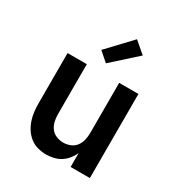

<svg xmlns="http://www.w3.org/2000/svg" viewBox="-182 -895 963 1028"><g transform="rotate(30 300.0 -381.0)"><path d="M252 8Q226 8 200 1Q174 -6 153.5 -22Q133 -38 118.5 -60Q104 -82 95.5 -107Q87 -132 84 -158Q81 -184 81 -210V-520H200V-210Q200 -188 205 -166.5Q210 -145 223 -127.5Q236 -110 257 -101.5Q278 -93 300 -93Q322 -93 343 -101.5Q364 -110 377 -127.5Q390 -145 395 -166.5Q400 -188 400 -210V-520H519V0H400V-86Q391 -65 376 -46.5Q361 -28 341.5 -15.5Q322 -3 298.5 2.5Q275 8 252 8ZM286 -575 229 -625 366 -770 436 -710Z"/></g></svg>

Font: Iosevka Book
Style: Bold
Weight: 700
Designer: Belleve Invis
Foundry: Belleve Invis
Version: Version 28.0.7; ttfautohint (v1.8.3)